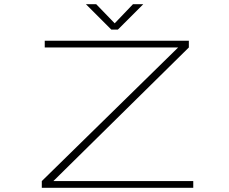

<svg xmlns="http://www.w3.org/2000/svg" viewBox="-20 -894 1090 914"><path d="M662 -874 541 -753H510L389 -874H438L526 -783L613 -874ZM234 -32H900V0H179V-32L828 -668H193V-700H879V-668Z"/></svg>

Font: League Mono Extended Thin
Style: Regular
Weight: 100
Width: 9
Designer: Tyler Finck
Foundry: The League of Moveable Type / Tyler Finck
Version: Version 2.210